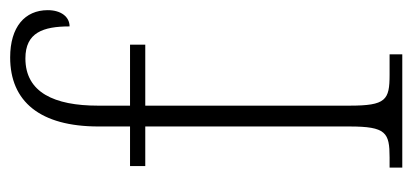

<svg xmlns="http://www.w3.org/2000/svg" viewBox="-237 -575 812 378"><g transform="rotate(-90 169.0 -386.0)"><path d="M28 0H251V-25H211C161 -25 150 -32 150 -104V-506H270V-536H150V-599C150 -685 176 -742 243 -742C294 -742 306 -707 306 -655C325 -655 338 -672 338 -698C338 -743 305 -772 245 -772C158 -772 109 -713 109 -598V-536H31V-506H109V-104C109 -32 97 -25 48 -25H28Z"/></g></svg>

Font: Noto Serif Hebrew Condensed ExtraLight
Style: Regular
Weight: 200
Width: 3
Designer: Monotype Design Team
Foundry: Monotype Imaging Inc.
Version: Version 2.004